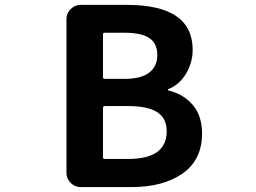

<svg xmlns="http://www.w3.org/2000/svg" viewBox="-20 -760 1040 780"><path d="M307.6 0Q284.2 0 267.1 -17.1Q250 -34.2 250 -57.6V-682.6Q250 -706.1 267.1 -723.1Q284.2 -740.2 307.6 -740.2H495.1Q762.7 -740.2 762.7 -557.6Q762.7 -505.9 735.8 -460.9Q709 -416 665 -398.4Q662.1 -398.4 662.1 -395.5Q662.1 -392.6 664.1 -392.6Q726.6 -377 763.7 -333Q800.8 -289.1 800.8 -217.8Q800.8 -110.4 721.7 -55.2Q642.6 0 514.6 0ZM398.4 -446.3Q398.4 -439.5 405.3 -439.5H484.4Q552.7 -439.5 585.9 -464.8Q619.1 -490.2 619.1 -536.1Q619.1 -584 586.4 -605.5Q553.7 -627 486.3 -627H405.3Q398.4 -627 398.4 -620.1ZM398.4 -121.1Q398.4 -114.3 405.3 -114.3H501Q657.2 -114.3 657.2 -226.6Q657.2 -280.3 618.2 -304.7Q579.1 -329.1 501 -329.1H405.3Q398.4 -329.1 398.4 -321.3Z"/></svg>

Font: Gen Jyuu Gothic Monospace Bold
Style: Bold
Weight: 700
Designer: [Source Han Sans]
Ryoko NISHIZUKA  (kana & ideographs); Paul D. Hunt (Latin, Greek & Cyrillic); Wenlong ZHANG  (bopomofo
Version: Version 1.002.20150607